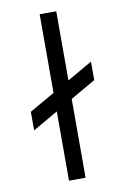

<svg xmlns="http://www.w3.org/2000/svg" viewBox="-84 -785 544 835"><g transform="rotate(-10 188.0 -367.5)"><path d="M40.3 -241.7V-323.8L335.7 -493.3V-411.7ZM151.7 0V-735H225V0Z"/></g></svg>

Font: Vela Sans GX ExtLt
Style: Regular
Weight: 200
Designer: Principal design: Mikhail Sharanda - project Manrope.
Design modification: Ravid Balaliev
Foundry: Mikhail Sharanda
Version: Version 1.001